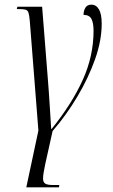

<svg xmlns="http://www.w3.org/2000/svg" viewBox="-20 -565 486 825"><path d="M93 240 145 -4 108 -475Q106 -499 102.5 -510Q99 -521 89.5 -523.5Q80 -526 60 -526H52L55 -536H161L186 -220Q188 -197 190 -167Q192 -137 194 -106Q196 -75 197.5 -49.5Q199 -24 200 -11H202Q289 -119 335.5 -221.5Q382 -324 382 -433Q382 -466 373 -483.5Q364 -501 339 -501Q339 -519 347 -532Q355 -545 373 -545Q393 -545 405 -525Q417 -505 417 -463Q417 -391 388.5 -310.5Q360 -230 312.5 -150Q265 -70 206 -2L174 142Q170 162 167.5 176.5Q165 191 165 202Q165 218 174.5 224Q184 230 208 230H235L233 240Z"/></svg>

Font: Noto Serif Display ExtraCondensed Light
Style: Italic
Weight: 300
Width: 2
Italic angle: -12°
Designer: Monotype Design Team
Foundry: Monotype Imaging Inc.
Version: Version 2.009